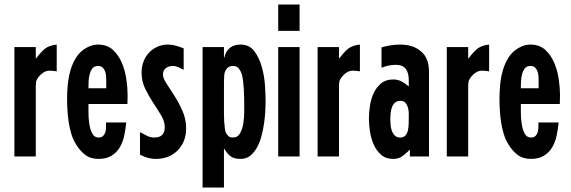

<svg xmlns="http://www.w3.org/2000/svg" viewBox="-20 -695 2535 853"><path d="M44 -486H139V-436H141Q161 -463 179 -478Q197 -493 232 -497V-378Q217 -381 201 -381Q186 -381 174 -373.5Q162 -366 153 -355Q142 -341 140.5 -331.5Q139 -322 139 -306V0H44Z M541 -151Q538 -122 532 -93Q526 -64 512.5 -41Q499 -18 476 -3.5Q453 11 417 11Q382 11 358 -7.5Q334 -26 317 -55Q304 -76 296.5 -101.5Q289 -127 285 -153.5Q281 -180 279.5 -207Q278 -234 278 -258Q278 -285 281 -318Q284 -351 293 -382.5Q302 -414 319 -440.5Q336 -467 363 -482Q375 -489 388 -493Q401 -497 415 -497Q456 -497 481.5 -473.5Q507 -450 521.5 -415.5Q536 -381 541.5 -342Q547 -303 547 -272Q547 -262 546.5 -252.5Q546 -243 546 -233H373Q373 -221 373 -196Q373 -171 376.5 -146Q380 -121 389.5 -102.5Q399 -84 418 -84Q431 -84 438 -91Q445 -98 448 -108Q451 -118 451 -130Q451 -142 451 -151ZM452 -333Q452 -342 451.5 -354Q451 -366 447.5 -376.5Q444 -387 436.5 -394.5Q429 -402 416 -402Q399 -402 390.5 -391Q382 -380 378 -364Q374 -348 373.5 -331.5Q373 -315 373 -303H452Z M602 -108Q617 -100 632.5 -92Q648 -84 666 -84Q712 -84 712 -130Q712 -156 696 -182.5Q680 -209 660.5 -238.5Q641 -268 625 -301Q609 -334 609 -373Q609 -398 617.5 -421Q626 -444 641.5 -460.5Q657 -477 678.5 -487Q700 -497 726 -497Q744 -497 761.5 -492Q779 -487 796 -480V-385Q785 -391 772.5 -396.5Q760 -402 748 -402Q730 -402 717 -392.5Q704 -383 704 -363Q704 -348 720 -323.5Q736 -299 755.5 -268.5Q775 -238 791 -201.5Q807 -165 807 -125Q807 -65 769.5 -27Q732 11 672 11Q637 11 602 -8Z M880 -486H975V-440H977Q983 -468 1001.5 -482.5Q1020 -497 1049 -497Q1088 -497 1110 -467.5Q1132 -438 1143.5 -396.5Q1155 -355 1157.5 -312Q1160 -269 1160 -242Q1160 -225 1158.5 -199.5Q1157 -174 1153 -146Q1149 -118 1141.5 -90Q1134 -62 1121.5 -39.5Q1109 -17 1091.5 -3Q1074 11 1049 11Q1021 11 1006 0.5Q991 -10 977 -33H975V138H880ZM975 -211Q975 -203 975 -187.5Q975 -172 976 -155Q977 -138 979 -123.5Q981 -109 984 -104Q990 -94 996.5 -89Q1003 -84 1015 -84Q1036 -84 1046.5 -103Q1057 -122 1061 -147Q1065 -172 1065 -197.5Q1065 -223 1065 -236Q1065 -249 1064.5 -266Q1064 -283 1063 -300.5Q1062 -318 1060 -334.5Q1058 -351 1055 -363Q1051 -377 1042 -389.5Q1033 -402 1016 -402Q1001 -402 992.5 -395Q984 -388 979 -375Q977 -370 976 -357.5Q975 -345 975 -331Q975 -317 975 -304Q975 -291 975 -285Z M1216 -486H1311V0H1216ZM1216 -675H1311V-558H1216Z M1391 -486H1486V-436H1488Q1508 -463 1526 -478Q1544 -493 1579 -497V-378Q1564 -381 1548 -381Q1533 -381 1521 -373.5Q1509 -366 1500 -355Q1489 -341 1487.5 -331.5Q1486 -322 1486 -306V0H1391Z M1801 -30Q1785 -14 1768 -1.5Q1751 11 1727 11Q1694 11 1673 -7.5Q1652 -26 1640 -53.5Q1628 -81 1623.5 -112Q1619 -143 1619 -169Q1619 -194 1623.5 -224.5Q1628 -255 1640 -281Q1652 -307 1673 -324.5Q1694 -342 1727 -342Q1748 -342 1764.5 -333Q1781 -324 1796 -311V-341Q1796 -370 1783 -388.5Q1770 -407 1738 -407Q1707 -407 1675 -394V-485Q1695 -490 1715 -493.5Q1735 -497 1757 -497Q1783 -497 1806.5 -490.5Q1830 -484 1850 -467Q1865 -454 1872.5 -439.5Q1880 -425 1883 -408.5Q1886 -392 1886 -374.5Q1886 -357 1886 -339V0H1801ZM1758 -84Q1773 -84 1781 -93Q1789 -102 1792 -115Q1795 -128 1795.5 -142.5Q1796 -157 1796 -167Q1796 -177 1796 -190.5Q1796 -204 1792.5 -216.5Q1789 -229 1781.5 -238Q1774 -247 1759 -247Q1744 -247 1735 -239Q1726 -231 1721.5 -219Q1717 -207 1715.5 -193Q1714 -179 1714 -168Q1714 -157 1715 -142.5Q1716 -128 1720.5 -115Q1725 -102 1734 -93Q1743 -84 1758 -84Z M1965 -486H2060V-436H2062Q2082 -463 2100 -478Q2118 -493 2153 -497V-378Q2138 -381 2122 -381Q2107 -381 2095 -373.5Q2083 -366 2074 -355Q2063 -341 2061.5 -331.5Q2060 -322 2060 -306V0H1965Z M2462 -151Q2459 -122 2453 -93Q2447 -64 2433.5 -41Q2420 -18 2397 -3.5Q2374 11 2338 11Q2303 11 2279 -7.5Q2255 -26 2238 -55Q2225 -76 2217.5 -101.5Q2210 -127 2206 -153.5Q2202 -180 2200.5 -207Q2199 -234 2199 -258Q2199 -285 2202 -318Q2205 -351 2214 -382.5Q2223 -414 2240 -440.5Q2257 -467 2284 -482Q2296 -489 2309 -493Q2322 -497 2336 -497Q2377 -497 2402.5 -473.5Q2428 -450 2442.5 -415.5Q2457 -381 2462.5 -342Q2468 -303 2468 -272Q2468 -262 2467.5 -252.5Q2467 -243 2467 -233H2294Q2294 -221 2294 -196Q2294 -171 2297.5 -146Q2301 -121 2310.5 -102.5Q2320 -84 2339 -84Q2352 -84 2359 -91Q2366 -98 2369 -108Q2372 -118 2372 -130Q2372 -142 2372 -151ZM2373 -333Q2373 -342 2372.5 -354Q2372 -366 2368.5 -376.5Q2365 -387 2357.5 -394.5Q2350 -402 2337 -402Q2320 -402 2311.5 -391Q2303 -380 2299 -364Q2295 -348 2294.5 -331.5Q2294 -315 2294 -303H2373Z"/></svg>

Font: Osterbar
Style: Regular
Weight: 500
Width: 3
Designer: Peter Wiegel, Basierend auf Erbar schmal-halbfette Grotesk v. Jacob Erbar
Foundry: Peter Wiegel
Version: Version 1.0